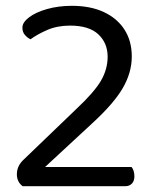

<svg xmlns="http://www.w3.org/2000/svg" viewBox="-20 -640 548 660"><path d="M57 -545Q57 -563 80 -580.5Q103 -598 142 -609Q181 -620 227 -620Q291 -620 337 -598.5Q383 -577 408 -538Q433 -499 433 -446Q433 -391 402.5 -338Q372 -285 298 -217L135 -66H432Q436 -62 439 -53.5Q442 -45 442 -34Q442 -18 433.5 -9Q425 0 411 0H58Q48 -7 43 -17.5Q38 -28 38 -40Q38 -56 44 -68.5Q50 -81 62 -92L242 -265Q304 -323 327 -362.5Q350 -402 350 -445Q350 -492 318 -522Q286 -552 221 -552Q177 -552 142.5 -537Q108 -522 85 -505Q74 -510 65.5 -520Q57 -530 57 -545Z"/></svg>

Font: Baloo Tammudu 2
Style: Regular
Weight: 400
Designer: Maithili Shingre, Omkar Shende and Ek Type
Foundry: Ek Type
Version: Version 1.700